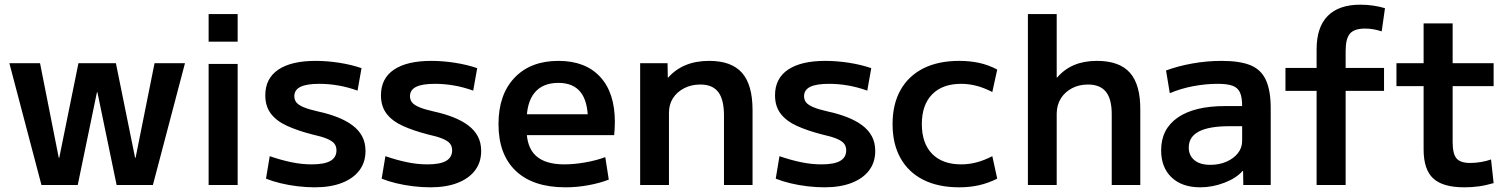

<svg xmlns="http://www.w3.org/2000/svg" viewBox="-20 -790 6448 820"><path d="M157 0 20 -520H151L231 -116H233L315 -520H475L557 -116H559L640 -520H770L633 0H478L396 -396H394L312 0Z M871 -612V-730H995V-612ZM871 0V-517H995V0Z M1324 10Q1289 10 1251 5.5Q1213 1 1178 -7.5Q1143 -16 1116 -27L1132 -123Q1178 -107 1223 -97.5Q1268 -88 1311 -88Q1366 -88 1391.5 -103Q1417 -118 1417 -148Q1417 -165 1408 -176.5Q1399 -188 1376.5 -197.5Q1354 -207 1313 -216Q1251 -232 1206 -252.5Q1161 -273 1137 -304.5Q1113 -336 1113 -383Q1113 -455 1168.5 -492.5Q1224 -530 1328 -530Q1377 -530 1428.5 -522Q1480 -514 1524 -499L1507 -403Q1465 -418 1424.5 -425Q1384 -432 1344 -432Q1289 -432 1263 -419Q1237 -406 1237 -379Q1237 -364 1245.5 -353Q1254 -342 1276 -332.5Q1298 -323 1338 -314Q1384 -304 1421 -289.5Q1458 -275 1485 -255Q1512 -235 1526.5 -208Q1541 -181 1541 -145Q1541 -97 1515 -62.5Q1489 -28 1440.5 -9Q1392 10 1324 10Z M1818 10Q1783 10 1745 5.5Q1707 1 1672 -7.5Q1637 -16 1610 -27L1626 -123Q1672 -107 1717 -97.5Q1762 -88 1805 -88Q1860 -88 1885.5 -103Q1911 -118 1911 -148Q1911 -165 1902 -176.5Q1893 -188 1870.5 -197.5Q1848 -207 1807 -216Q1745 -232 1700 -252.5Q1655 -273 1631 -304.5Q1607 -336 1607 -383Q1607 -455 1662.5 -492.5Q1718 -530 1822 -530Q1871 -530 1922.5 -522Q1974 -514 2018 -499L2001 -403Q1959 -418 1918.5 -425Q1878 -432 1838 -432Q1783 -432 1757 -419Q1731 -406 1731 -379Q1731 -364 1739.5 -353Q1748 -342 1770 -332.5Q1792 -323 1832 -314Q1878 -304 1915 -289.5Q1952 -275 1979 -255Q2006 -235 2020.5 -208Q2035 -181 2035 -145Q2035 -97 2009 -62.5Q1983 -28 1934.5 -9Q1886 10 1818 10Z M2395 10Q2257 10 2183 -60Q2109 -130 2109 -260Q2109 -386 2177.5 -458Q2246 -530 2365 -530Q2480 -530 2543 -462Q2606 -394 2606 -269Q2606 -255 2605 -238Q2604 -221 2603 -213H2177V-302H2509L2491 -275Q2491 -357 2459.5 -396.5Q2428 -436 2365 -436Q2298 -436 2263.5 -394.5Q2229 -353 2229 -272V-237Q2229 -161 2269 -124.5Q2309 -88 2390 -88Q2432 -88 2480 -96.5Q2528 -105 2565 -119L2580 -23Q2542 -8 2493 1Q2444 10 2395 10Z M2714 0V-520H2831L2832 -459H2834Q2865 -494 2908.5 -512Q2952 -530 3009 -530Q3104 -530 3149 -479Q3194 -428 3194 -320V0H3072V-297Q3072 -365 3047.5 -397Q3023 -429 2971 -429Q2932 -429 2901.5 -413Q2871 -397 2854 -370.5Q2837 -344 2837 -308V0Z M3501 10Q3466 10 3428 5.5Q3390 1 3355 -7.5Q3320 -16 3293 -27L3309 -123Q3355 -107 3400 -97.5Q3445 -88 3488 -88Q3543 -88 3568.5 -103Q3594 -118 3594 -148Q3594 -165 3585 -176.5Q3576 -188 3553.5 -197.5Q3531 -207 3490 -216Q3428 -232 3383 -252.5Q3338 -273 3314 -304.5Q3290 -336 3290 -383Q3290 -455 3345.5 -492.5Q3401 -530 3505 -530Q3554 -530 3605.5 -522Q3657 -514 3701 -499L3684 -403Q3642 -418 3601.5 -425Q3561 -432 3521 -432Q3466 -432 3440 -419Q3414 -406 3414 -379Q3414 -364 3422.5 -353Q3431 -342 3453 -332.5Q3475 -323 3515 -314Q3561 -304 3598 -289.5Q3635 -275 3662 -255Q3689 -235 3703.5 -208Q3718 -181 3718 -145Q3718 -97 3692 -62.5Q3666 -28 3617.5 -9Q3569 10 3501 10Z M4077 10Q3987 10 3923.5 -22Q3860 -54 3826 -114.5Q3792 -175 3792 -260Q3792 -345 3826 -405.5Q3860 -466 3923.5 -498Q3987 -530 4077 -530Q4122 -530 4161.5 -521.5Q4201 -513 4239 -493L4218 -397Q4183 -415 4150.5 -423.5Q4118 -432 4085 -432Q4005 -432 3961 -387Q3917 -342 3917 -260Q3917 -178 3961 -133Q4005 -88 4085 -88Q4118 -88 4150.5 -96.5Q4183 -105 4218 -123L4239 -27Q4201 -8 4161.5 1Q4122 10 4077 10Z M4370 0V-730H4493V-459H4495Q4526 -495 4568 -512.5Q4610 -530 4665 -530Q4761 -530 4806 -479Q4851 -428 4850 -320V0H4728V-297Q4729 -365 4704 -397Q4679 -429 4627 -429Q4588 -429 4558 -413Q4528 -397 4511 -370Q4494 -343 4493 -307V0Z M5106 10Q5028 10 4983.5 -32.5Q4939 -75 4939 -148Q4939 -239 5010 -288Q5081 -337 5212 -337H5285Q5285 -375 5275.5 -395.5Q5266 -416 5243.5 -424Q5221 -432 5180 -432Q5130 -432 5076.5 -422Q5023 -412 4976 -392L4960 -489Q5011 -508 5073 -519Q5135 -530 5197 -530Q5276 -530 5321.5 -511Q5367 -492 5387 -447Q5407 -402 5407 -328V0H5290L5289 -60H5287Q5260 -29 5209 -9.5Q5158 10 5106 10ZM5150 -86Q5187 -86 5218 -99.5Q5249 -113 5267 -136Q5285 -159 5285 -188V-251H5230Q5144 -251 5100.5 -228.5Q5057 -206 5057 -160Q5057 -126 5081 -106Q5105 -86 5150 -86Z M5603 0V-402H5470V-500H5603V-579Q5603 -674 5650.5 -722Q5698 -770 5790 -770Q5818 -770 5845 -766Q5872 -762 5895 -755L5881 -656Q5845 -668 5810 -668Q5764 -668 5745.5 -646.5Q5727 -625 5727 -573V-500H5891V-402H5727V0Z M6234 10Q6142 10 6101 -28Q6060 -66 6060 -152V-422H5944V-520H6060V-690H6184V-520H6359V-422H6184V-183Q6184 -133 6200.5 -113.5Q6217 -94 6259 -94Q6281 -94 6305 -98Q6329 -102 6348 -109L6359 -8Q6325 2 6295 6Q6265 10 6234 10Z"/></svg>

Font: M PLUS 1 SemiBold
Style: Regular
Weight: 600
Designer: Coji Morishita
Foundry: UNDERFOREST DESIGN
Version: Version 1.001